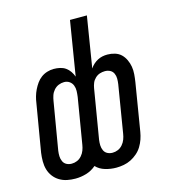

<svg xmlns="http://www.w3.org/2000/svg" viewBox="-110 -824 821 922"><g transform="rotate(-15 300.0 -363.5)"><path d="M152 8Q131 8 111 4Q91 0 73.5 -10.5Q56 -21 44 -37Q32 -53 26.5 -72Q21 -91 21 -112.5Q21 -134 24 -155L64 -392Q66 -407 70.5 -423Q75 -439 82.5 -454.5Q90 -470 100 -484Q110 -498 123.5 -508Q137 -518 153.5 -523Q170 -528 186 -528Q202 -528 217.5 -524.5Q233 -521 245 -512.5Q257 -504 265.5 -491.5Q274 -479 279 -465L323 -735H407L366 -482Q373 -493 383 -502Q393 -511 404.5 -517Q416 -523 428 -525.5Q440 -528 453 -528Q472 -528 490 -522.5Q508 -517 520.5 -505Q533 -493 541 -476Q549 -459 552 -441Q555 -423 553.5 -403.5Q552 -384 549 -365L510 -128Q507 -110 501 -92.5Q495 -75 485 -58.5Q475 -42 460 -29Q445 -16 428 -7.5Q411 1 392 4.5Q373 8 355 8Q327 8 300 0Q273 -8 255 -27Q233 -8 206 0Q179 8 152 8ZM356 -66Q370 -66 383 -71.5Q396 -77 406 -88.5Q416 -100 421 -113.5Q426 -127 428 -140L467 -377Q469 -391 469 -404.5Q469 -418 463.5 -430Q458 -442 446.5 -448Q435 -454 421 -454Q408 -454 395.5 -450Q383 -446 372.5 -436Q362 -426 357 -413.5Q352 -401 350 -389L309 -143Q307 -129 307.5 -115.5Q308 -102 313.5 -90Q319 -78 330.5 -72Q342 -66 356 -66ZM153 -66Q167 -66 180 -71.5Q193 -77 203 -88.5Q213 -100 218 -113.5Q223 -127 225 -140L263 -368Q265 -383 265.5 -397.5Q266 -412 261 -425Q256 -438 244.5 -446Q233 -454 218 -454Q204 -454 190.5 -448.5Q177 -443 167 -431.5Q157 -420 152.5 -406.5Q148 -393 146 -380L106 -143Q104 -129 104.5 -115.5Q105 -102 110.5 -90Q116 -78 127.5 -72Q139 -66 153 -66Z"/></g></svg>

Font: Iosevka Extended Oblique
Style: Regular
Weight: 400
Width: 7
Italic angle: -9°
Monospace: yes
Designer: Belleve Invis
Foundry: Belleve Invis
Version: Version 32.0.1; ttfautohint (v1.8.4)